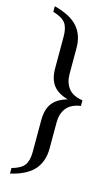

<svg xmlns="http://www.w3.org/2000/svg" viewBox="-136 -739 576 997"><g transform="rotate(15 152.0 -240.0)"><path d="M113 70V-100Q113 -159 138.5 -192Q164 -225 218 -240Q164 -255 138.5 -288Q113 -321 113 -380V-550Q113 -597 95.5 -621Q78 -645 28 -660V-690Q116 -667 154.5 -623Q193 -579 193 -510V-370Q193 -324 216.5 -293.5Q240 -263 293 -255V-225Q240 -217 216.5 -186.5Q193 -156 193 -110V30Q193 100 154.5 144.5Q116 189 28 210V180Q78 166 95.5 141.5Q113 117 113 70Z"/></g></svg>

Font: ZCOOL XiaoWei
Style: Regular
Weight: 400
Version: Version 1.000